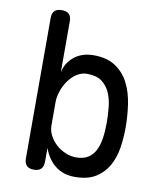

<svg xmlns="http://www.w3.org/2000/svg" viewBox="-84 -810 767 889"><g transform="rotate(10 300.0 -365.0)"><path d="M135 10Q112 10 101 -1.5Q90 -13 90 -36V-695Q90 -718 101 -729Q112 -740 135 -740Q158 -740 169 -729Q180 -718 180 -695V-456Q189 -501 225.5 -530.5Q262 -560 317 -560Q380 -560 420 -533Q460 -506 482 -462.5Q504 -419 512 -364.5Q520 -310 520 -256Q520 -210 513 -162.5Q506 -115 485 -76.5Q464 -38 426 -14Q388 10 327 10Q298 10 275 2Q252 -6 234 -20.5Q216 -35 202.5 -55Q189 -75 180 -100V-36Q180 -13 169 -1.5Q158 10 135 10ZM318 -80Q351 -80 373 -93.5Q395 -107 407.5 -131.5Q420 -156 425 -189.5Q430 -223 430 -262Q430 -300 426 -337.5Q422 -375 408.5 -404.5Q395 -434 370 -452Q345 -470 302 -470Q275 -470 252.5 -455Q230 -440 214 -417Q198 -394 189 -367Q180 -340 180 -316V-206Q180 -182 191.5 -159.5Q203 -137 222 -119.5Q241 -102 266 -91Q291 -80 318 -80Z"/></g></svg>

Font: Maple Mono Normal
Style: Regular
Weight: 400
Monospace: yes
Designer: subframe7536
Version: Version 7.000